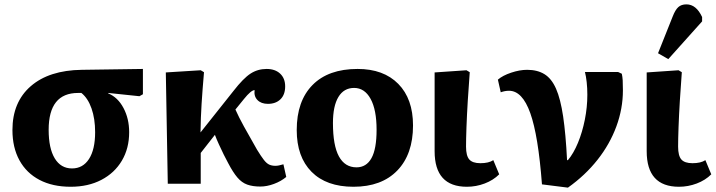

<svg xmlns="http://www.w3.org/2000/svg" viewBox="-20 -842 3280 880"><path d="M304 14Q221 14 161 -17.5Q101 -49 69 -107.5Q37 -166 37 -246Q37 -374 121 -447Q205 -520 355 -522L635 -526V-410L619 -401L476 -416V-414Q520 -396 546 -347Q572 -298 572 -236Q572 -162 538.5 -105.5Q505 -49 444.5 -17.5Q384 14 304 14ZM310 -70Q360 -70 388 -113.5Q416 -157 416 -236Q416 -298 399.5 -345Q383 -392 353 -416H338Q203 -416 203 -247Q203 -162 231 -116Q259 -70 310 -70Z M1173 13Q1138 13 1113 4Q1088 -5 1068 -28.5Q1048 -52 1026 -94Q1017 -110 1005.5 -133.5Q994 -157 983 -181Q972 -205 965 -224L900 -141V0H749L740 -510L900 -520L915 -511Q908 -430 904 -367Q900 -304 899 -235L1050 -425Q1095 -483 1128 -504.5Q1161 -526 1202 -526Q1241 -526 1264 -504.5Q1287 -483 1287 -446Q1287 -408 1265.5 -387Q1244 -366 1208 -366Q1177 -366 1160 -383.5Q1143 -401 1147 -429Q1131 -429 1098 -388L1059 -340Q1075 -304 1098 -262.5Q1121 -221 1158 -156Q1177 -125 1189.5 -109Q1202 -93 1214 -87.5Q1226 -82 1243 -82Q1256 -82 1279 -89L1292 -31Q1268 -11 1235.5 1Q1203 13 1173 13Z M1600 14Q1476 14 1408 -54.5Q1340 -123 1340 -246Q1340 -379 1412.5 -452.5Q1485 -526 1619 -526Q1738 -526 1805.5 -457.5Q1873 -389 1873 -267Q1873 -135 1801 -60.5Q1729 14 1600 14ZM1614 -75Q1659 -75 1682.5 -117Q1706 -159 1706 -247Q1706 -339 1678.5 -389Q1651 -439 1603 -439Q1556 -439 1531 -397.5Q1506 -356 1506 -278Q1506 -175 1533.5 -125Q1561 -75 1614 -75Z M2120 14Q1972 14 1972 -149Q1972 -173 1972 -210.5Q1972 -248 1972 -291.5Q1972 -335 1972 -378Q1972 -421 1972 -456Q1972 -491 1972 -510L2118 -520L2133 -511Q2128 -446 2124 -380.5Q2120 -315 2118 -259.5Q2116 -204 2116 -170Q2116 -128 2131 -111Q2146 -94 2182 -94Q2220 -94 2241 -108L2268 -43Q2241 -16 2201.5 -1Q2162 14 2120 14Z M2583 18 2464 3Q2447 -221 2410.5 -323.5Q2374 -426 2313 -426Q2294 -426 2275 -419L2262 -477Q2284 -496 2323 -509Q2362 -522 2396 -522Q2443 -522 2475.5 -502Q2508 -482 2528.5 -435.5Q2549 -389 2561 -308.5Q2573 -228 2579 -108H2583Q2609 -139 2629 -187.5Q2649 -236 2660.5 -293.5Q2672 -351 2672 -408Q2672 -438 2669 -465.5Q2666 -493 2661 -512H2813L2830 -504Q2833 -490 2834 -474Q2835 -458 2835 -428Q2835 -344 2805 -262.5Q2775 -181 2718.5 -109.5Q2662 -38 2583 18Z M3092 14Q2944 14 2944 -149Q2944 -173 2944 -210.5Q2944 -248 2944 -291.5Q2944 -335 2944 -378Q2944 -421 2944 -456Q2944 -491 2944 -510L3090 -520L3105 -511Q3100 -446 3096 -380.5Q3092 -315 3090 -259.5Q3088 -204 3088 -170Q3088 -128 3103 -111Q3118 -94 3154 -94Q3192 -94 3213 -108L3240 -43Q3213 -16 3173.5 -1Q3134 14 3092 14ZM3043 -571 2996 -598 3063 -766Q3075 -797 3089 -809.5Q3103 -822 3126 -822Q3171 -822 3198 -764V-744Z"/></svg>

Font: Literata 12pt
Style: Bold
Weight: 700
Designer: Latin by Veronika Burian and Jose Scaglione. Greek by Irene Vlachou. Cyrillic by Vera Evstafieva.
Foundry: TypeTogether
Version: Version 3.002